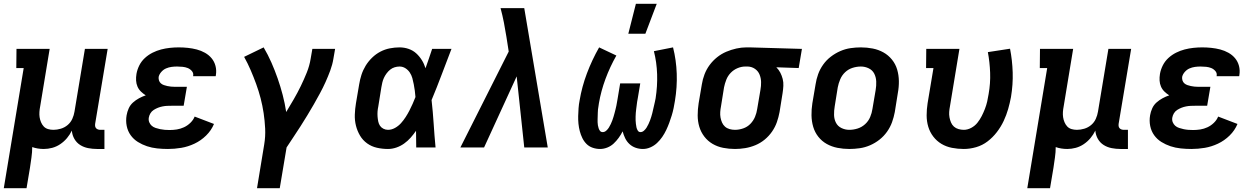

<svg xmlns="http://www.w3.org/2000/svg" viewBox="-25 -778 6645 1013"><path d="M-5 215 100 -419H61L62 -520H237L187 -217Q184 -202 183 -187.5Q182 -173 184 -159.5Q186 -146 191.5 -133Q197 -120 206 -110.5Q215 -101 228.5 -97Q242 -93 257 -93Q276 -93 296 -99Q316 -105 332 -118.5Q348 -132 356.5 -151Q365 -170 368 -189L423 -520H543L477 -125Q476 -118 477 -112Q478 -106 482 -101.5Q486 -97 492 -95Q498 -93 504 -93H526V8H487Q463 8 440 3.5Q417 -1 398 -13Q379 -25 367.5 -45Q356 -65 354 -89Q344 -68 328.5 -49.5Q313 -31 293 -17.5Q273 -4 250.5 2Q228 8 206 8Q190 8 174.5 5.5Q159 3 145 -2Q145 25 141 52.5Q137 80 133 108L115 215Z M861 8Q832 8 804 5Q776 2 750.5 -6.5Q725 -15 702.5 -29Q680 -43 664.5 -64.5Q649 -86 643.5 -113.5Q638 -141 643 -170Q646 -188 654 -206Q662 -224 676.5 -237Q691 -250 708.5 -259.5Q726 -269 744 -275Q731 -283 719 -294.5Q707 -306 700.5 -321Q694 -336 693 -353Q692 -370 695 -388Q699 -411 710 -433Q721 -455 739.5 -472Q758 -489 780 -500Q802 -511 825 -517Q848 -523 871.5 -525.5Q895 -528 918 -528Q942 -528 966 -525.5Q990 -523 1013 -517Q1036 -511 1056.5 -499.5Q1077 -488 1091.5 -470.5Q1106 -453 1112 -430Q1118 -407 1114 -382L1113 -376H994V-377Q997 -392 987.5 -403Q978 -414 965.5 -419Q953 -424 938.5 -425.5Q924 -427 909 -427Q894 -427 879.5 -425Q865 -423 851 -417Q837 -411 826 -398.5Q815 -386 812 -372Q811 -362 814 -353Q817 -344 824 -338Q831 -332 840 -329Q849 -326 858 -324Q867 -322 877 -321Q887 -320 897 -320H961L944 -220H880Q868 -220 856.5 -219.5Q845 -219 832.5 -216.5Q820 -214 808.5 -209.5Q797 -205 786 -198Q775 -191 768.5 -180Q762 -169 760 -157Q758 -144 762.5 -133Q767 -122 775.5 -114.5Q784 -107 796 -103Q808 -99 820 -96.5Q832 -94 844.5 -93Q857 -92 870 -92Q889 -92 908 -95Q927 -98 945.5 -106.5Q964 -115 979.5 -130Q995 -145 1002 -163L1104 -124Q1090 -90 1062.5 -63Q1035 -36 1001 -20Q967 -4 931.5 2Q896 8 861 8Z M1451 215H1331L1369 -16Q1376 -58 1374 -99.5Q1372 -141 1366 -181Q1360 -221 1350 -259.5Q1340 -298 1326.5 -335Q1313 -372 1297.5 -408Q1282 -444 1263 -478L1366 -528Q1389 -489 1407 -448Q1425 -407 1440 -364Q1455 -321 1466.5 -277Q1478 -233 1485 -187Q1505 -220 1525 -254.5Q1545 -289 1562 -324Q1579 -359 1593.5 -395Q1608 -431 1614 -468L1623 -520H1743L1734 -468Q1729 -437 1717.5 -406Q1706 -375 1692.5 -345Q1679 -315 1663 -285.5Q1647 -256 1630.5 -227Q1614 -198 1596.5 -169.5Q1579 -141 1561 -112.5Q1543 -84 1524 -56Q1505 -28 1487 0Z M2022 8Q1992 8 1963.5 1.5Q1935 -5 1912 -21.5Q1889 -38 1874.5 -62.5Q1860 -87 1853 -115Q1846 -143 1847 -173Q1848 -203 1853 -233L1870 -333Q1874 -358 1882 -383Q1890 -408 1904 -431Q1918 -454 1938 -473.5Q1958 -493 1982 -505.5Q2006 -518 2032 -523Q2058 -528 2083 -528Q2108 -528 2131 -520Q2154 -512 2171 -496.5Q2188 -481 2200.5 -461Q2213 -441 2220 -418Q2229 -444 2238 -469.5Q2247 -495 2255 -520H2357Q2331 -453 2305.5 -385Q2280 -317 2252 -250Q2259 -188 2263 -125.5Q2267 -63 2273 0H2171Q2170 -22 2170.5 -44Q2171 -66 2170 -88Q2157 -69 2141.5 -51.5Q2126 -34 2107 -20.5Q2088 -7 2066 0.5Q2044 8 2022 8ZM2022 -93Q2041 -93 2059 -103Q2077 -113 2090.5 -128Q2104 -143 2115 -160Q2126 -177 2135 -194.5Q2144 -212 2152 -230Q2160 -248 2167 -266Q2166 -283 2163.5 -300Q2161 -317 2158 -333.5Q2155 -350 2150.5 -366Q2146 -382 2137 -395.5Q2128 -409 2114 -418Q2100 -427 2083 -427Q2070 -427 2057 -423Q2044 -419 2033.5 -410.5Q2023 -402 2014.5 -390.5Q2006 -379 2000.5 -367Q1995 -355 1992 -342Q1989 -329 1987 -317L1971 -217Q1968 -203 1967 -190Q1966 -177 1967 -163.5Q1968 -150 1970.5 -137.5Q1973 -125 1979.5 -115Q1986 -105 1997.5 -99Q2009 -93 2022 -93Z M2404 0 2659 -506 2647 -583Q2641 -621 2633.5 -659.5Q2626 -698 2616 -735H2741L2865 0H2741L2701 -375L2529 0Z M3141 8Q3121 8 3102 1.5Q3083 -5 3069.5 -18.5Q3056 -32 3047.5 -49.5Q3039 -67 3034 -86Q3029 -105 3027 -125Q3025 -145 3025.5 -165.5Q3026 -186 3027.5 -207Q3029 -228 3033 -248Q3045 -320 3071.5 -390.5Q3098 -461 3136 -528L3227 -485Q3193 -425 3169.5 -361.5Q3146 -298 3135 -234Q3134 -225 3132.5 -217Q3131 -209 3130 -200.5Q3129 -192 3129 -183.5Q3129 -175 3128.5 -166.5Q3128 -158 3128 -149.5Q3128 -141 3128 -133Q3128 -125 3129.5 -117Q3131 -109 3133.5 -101Q3136 -93 3141 -87Q3146 -81 3155 -81Q3165 -81 3173.5 -88.5Q3182 -96 3187.5 -105Q3193 -114 3197.5 -123.5Q3202 -133 3205.5 -142.5Q3209 -152 3212 -162Q3215 -172 3217.5 -181.5Q3220 -191 3222.5 -201Q3225 -211 3227 -220.5Q3229 -230 3230.5 -240Q3232 -250 3234 -260L3247 -338H3353L3340 -260Q3338 -250 3336.5 -240.5Q3335 -231 3334 -221Q3333 -211 3331.5 -201.5Q3330 -192 3329.5 -182.5Q3329 -173 3328.5 -163Q3328 -153 3328.5 -143.5Q3329 -134 3330 -124.5Q3331 -115 3333 -106Q3335 -97 3340 -89Q3345 -81 3354 -81Q3364 -81 3372.5 -88.5Q3381 -96 3386.5 -105Q3392 -114 3396.5 -123.5Q3401 -133 3404.5 -142.5Q3408 -152 3411 -161.5Q3414 -171 3416.5 -181Q3419 -191 3421 -200.5Q3423 -210 3425.5 -220Q3428 -230 3430 -239.5Q3432 -249 3434 -259Q3444 -323 3442 -386Q3440 -449 3425 -508L3526 -528Q3543 -461 3545.5 -389.5Q3548 -318 3536 -246Q3533 -227 3529 -207.5Q3525 -188 3519 -168.5Q3513 -149 3506 -130Q3499 -111 3490 -92Q3481 -73 3469 -55.5Q3457 -38 3441.5 -23.5Q3426 -9 3406.5 -0.5Q3387 8 3367 8Q3347 8 3328.5 1.5Q3310 -5 3296 -18Q3282 -31 3273.5 -48.5Q3265 -66 3260 -85Q3251 -67 3239 -50.5Q3227 -34 3212.5 -20.5Q3198 -7 3179 0.5Q3160 8 3141 8ZM3290 -600 3330 -758H3440L3380 -600Z M3853 8Q3821 8 3790.5 2Q3760 -4 3734.5 -19Q3709 -34 3691 -57.5Q3673 -81 3664.5 -109.5Q3656 -138 3656 -169.5Q3656 -201 3661 -233L3678 -333Q3682 -359 3692 -385.5Q3702 -412 3719 -435Q3736 -458 3758.5 -476Q3781 -494 3807 -505Q3833 -516 3860 -522Q3887 -528 3913 -528H3931L4206 -520L4189 -419L4071 -423Q4084 -410 4092 -394.5Q4100 -379 4104.5 -361.5Q4109 -344 4108 -325Q4107 -306 4104 -287L4088 -187Q4083 -160 4074 -134Q4065 -108 4048.5 -84Q4032 -60 4009.5 -41.5Q3987 -23 3960.5 -12Q3934 -1 3906.5 3.5Q3879 8 3853 8ZM3853 -93Q3874 -93 3896 -100.5Q3918 -108 3934 -124.5Q3950 -141 3958.5 -161.5Q3967 -182 3970 -203L3987 -303Q3991 -325 3990.5 -345.5Q3990 -366 3982.5 -384.5Q3975 -403 3958.5 -414.5Q3942 -426 3921 -427H3907Q3887 -427 3866.5 -418.5Q3846 -410 3830.5 -394Q3815 -378 3807 -357.5Q3799 -337 3795 -317L3779 -217Q3776 -202 3775 -187Q3774 -172 3776.5 -158Q3779 -144 3784.5 -131.5Q3790 -119 3800 -110Q3810 -101 3824 -97Q3838 -93 3853 -93Z M4456 8Q4424 8 4393.5 2Q4363 -4 4337 -18.5Q4311 -33 4292.5 -56.5Q4274 -80 4265.5 -109Q4257 -138 4256.5 -169.5Q4256 -201 4261 -233L4278 -333Q4282 -360 4291.5 -386.5Q4301 -413 4318 -437Q4335 -461 4358.5 -479Q4382 -497 4408.5 -508.5Q4435 -520 4462.5 -524Q4490 -528 4517 -528Q4549 -528 4579.5 -522Q4610 -516 4636 -501.5Q4662 -487 4681 -463.5Q4700 -440 4708.5 -411Q4717 -382 4717.5 -350.5Q4718 -319 4712 -287L4696 -187Q4691 -160 4681.5 -133.5Q4672 -107 4655 -83Q4638 -59 4615 -41Q4592 -23 4565.5 -11.5Q4539 0 4511 4Q4483 8 4456 8ZM4456 -93Q4478 -93 4500 -100Q4522 -107 4539.5 -123Q4557 -139 4566 -160.5Q4575 -182 4578 -203L4595 -303Q4599 -326 4598 -348.5Q4597 -371 4587.5 -389.5Q4578 -408 4558.5 -417.5Q4539 -427 4517 -427Q4495 -427 4473 -420Q4451 -413 4434 -397Q4417 -381 4408 -359.5Q4399 -338 4395 -317L4379 -217Q4375 -194 4375.5 -171.5Q4376 -149 4385.5 -130.5Q4395 -112 4414.5 -102.5Q4434 -93 4456 -93Z M5060 8Q5028 8 4997.5 2Q4967 -4 4942 -19Q4917 -34 4899 -57.5Q4881 -81 4872.5 -109.5Q4864 -138 4864 -169.5Q4864 -201 4869 -233L4900 -419H4861L4862 -520H5037L4987 -217Q4984 -202 4983 -187.5Q4982 -173 4984.5 -159Q4987 -145 4992.5 -132Q4998 -119 5008 -110Q5018 -101 5032 -97Q5046 -93 5060 -93Q5080 -93 5099.5 -103.5Q5119 -114 5132 -130.5Q5145 -147 5154.5 -165.5Q5164 -184 5171.5 -203.5Q5179 -223 5183.5 -242.5Q5188 -262 5191 -282Q5201 -338 5199 -394Q5197 -450 5187 -503L5304 -521Q5316 -460 5318 -396Q5320 -332 5309 -266Q5303 -234 5294 -202.5Q5285 -171 5270.5 -140Q5256 -109 5234.5 -81Q5213 -53 5185.5 -32Q5158 -11 5125 -1.5Q5092 8 5060 8Z M5395 215 5500 -419H5461L5462 -520H5637L5587 -217Q5584 -202 5583 -187.5Q5582 -173 5584 -159.5Q5586 -146 5591.5 -133Q5597 -120 5606 -110.5Q5615 -101 5628.5 -97Q5642 -93 5657 -93Q5676 -93 5696 -99Q5716 -105 5732 -118.5Q5748 -132 5756.5 -151Q5765 -170 5768 -189L5823 -520H5943L5877 -125Q5876 -118 5877 -112Q5878 -106 5882 -101.5Q5886 -97 5892 -95Q5898 -93 5904 -93H5926V8H5887Q5863 8 5840 3.5Q5817 -1 5798 -13Q5779 -25 5767.5 -45Q5756 -65 5754 -89Q5744 -68 5728.5 -49.5Q5713 -31 5693 -17.5Q5673 -4 5650.5 2Q5628 8 5606 8Q5590 8 5574.5 5.5Q5559 3 5545 -2Q5545 25 5541 52.5Q5537 80 5533 108L5515 215Z M6261 8Q6232 8 6204 5Q6176 2 6150.5 -6.5Q6125 -15 6102.5 -29Q6080 -43 6064.5 -64.5Q6049 -86 6043.5 -113.5Q6038 -141 6043 -170Q6046 -188 6054 -206Q6062 -224 6076.5 -237Q6091 -250 6108.5 -259.5Q6126 -269 6144 -275Q6131 -283 6119 -294.5Q6107 -306 6100.5 -321Q6094 -336 6093 -353Q6092 -370 6095 -388Q6099 -411 6110 -433Q6121 -455 6139.5 -472Q6158 -489 6180 -500Q6202 -511 6225 -517Q6248 -523 6271.5 -525.5Q6295 -528 6318 -528Q6342 -528 6366 -525.5Q6390 -523 6413 -517Q6436 -511 6456.5 -499.5Q6477 -488 6491.5 -470.5Q6506 -453 6512 -430Q6518 -407 6514 -382L6513 -376H6394V-377Q6397 -392 6387.5 -403Q6378 -414 6365.5 -419Q6353 -424 6338.5 -425.5Q6324 -427 6309 -427Q6294 -427 6279.5 -425Q6265 -423 6251 -417Q6237 -411 6226 -398.5Q6215 -386 6212 -372Q6211 -362 6214 -353Q6217 -344 6224 -338Q6231 -332 6240 -329Q6249 -326 6258 -324Q6267 -322 6277 -321Q6287 -320 6297 -320H6361L6344 -220H6280Q6268 -220 6256.5 -219.5Q6245 -219 6232.5 -216.5Q6220 -214 6208.5 -209.5Q6197 -205 6186 -198Q6175 -191 6168.5 -180Q6162 -169 6160 -157Q6158 -144 6162.5 -133Q6167 -122 6175.5 -114.5Q6184 -107 6196 -103Q6208 -99 6220 -96.5Q6232 -94 6244.5 -93Q6257 -92 6270 -92Q6289 -92 6308 -95Q6327 -98 6345.5 -106.5Q6364 -115 6379.5 -130Q6395 -145 6402 -163L6504 -124Q6490 -90 6462.5 -63Q6435 -36 6401 -20Q6367 -4 6331.5 2Q6296 8 6261 8Z"/></svg>

Font: Iosevka HT Extended
Style: Bold Italic
Weight: 700
Width: 7
Italic angle: -9°
Monospace: yes
Designer: Belleve Invis
Foundry: Belleve Invis
Version: Version 32.3.0; ttfautohint (v1.8.4)